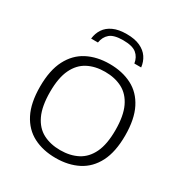

<svg xmlns="http://www.w3.org/2000/svg" viewBox="-184 -933 1024 1077"><g transform="rotate(30 328.0 -394.0)"><path d="M328 7Q245.5 7 183.5 -25Q121.5 -57 87 -124.2Q52.5 -191.5 52.5 -297Q52.5 -403 87.5 -470.5Q122.5 -538 184.5 -570Q246.5 -602 328 -602Q410.5 -602 472.8 -570Q535 -538 569.2 -470.5Q603.5 -403 603.5 -297Q603.5 -191.5 569 -124.2Q534.5 -57 472.2 -25Q410 7 328 7ZM328 -44Q392 -44 440 -69Q488 -94 514.5 -149.2Q541 -204.5 541 -295.5Q541 -388.5 514.5 -444.5Q488 -500.5 440 -525.8Q392 -551 328 -551Q264.5 -551 216.8 -526Q169 -501 142.5 -445.8Q116 -390.5 116 -299.5Q116 -206.5 142.5 -150.2Q169 -94 216.8 -69Q264.5 -44 328 -44ZM166 -673Q170 -708.5 188.2 -736Q206.5 -763.5 240.8 -779.2Q275 -795 327 -795Q379.5 -795 414.2 -779Q449 -763 467.5 -735.5Q486 -708 490 -673H446Q440 -711.5 413.5 -733.2Q387 -755 327 -755Q267.5 -755 241.8 -733.2Q216 -711.5 210 -673Z"/></g></svg>

Font: Encode Sans SC SemiExpanded Light
Style: Regular
Weight: 300
Width: 6
Designer: Multiple Designers
Foundry: Impallari Type
Version: Version 3.002